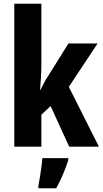

<svg xmlns="http://www.w3.org/2000/svg" viewBox="-20 -780 546 1021"><path d="M200 -441Q200 -403 198 -370Q196 -337 193 -302H195Q208 -327 217 -344.5Q226 -362 238 -379L344 -549H499L346 -318L506 0H348L249 -216L200 -170V0H56V-760H200ZM343 72Q331 110 314.5 148Q298 186 279 221H184V208Q188 190 192 163.5Q196 137 200 109.5Q204 82 205 61H343Z"/></svg>

Font: Noto Sans Telugu ExtraCondensed ExtraBold
Style: Regular
Weight: 800
Width: 2
Designer: Jelle Bosma - Monotype Design Team
Foundry: Monotype Imaging Inc.
Version: Version 2.005; ttfautohint (v1.8.4.7-5d5b)